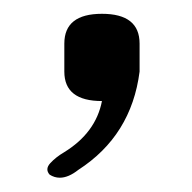

<svg xmlns="http://www.w3.org/2000/svg" viewBox="-20 -132 274 274"><path d="M91.8 110.4Q77.6 121.6 65.4 121.6Q57.6 121.6 50.8 117.2Q43.9 109.4 51.8 100.8Q59.6 92.3 71.3 85.4Q116.7 57.6 125.5 12.2Q71.8 12.2 71.8 -29.8V-69.8Q71.8 -112.3 125.5 -112.3Q179.2 -112.3 179.2 -69.8V-29.8Q167.5 61.5 91.8 110.4Z"/></svg>

Font: Caudex
Style: Regular
Weight: 400
Version: Version 1.04